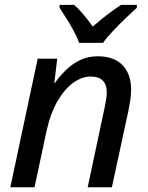

<svg xmlns="http://www.w3.org/2000/svg" viewBox="-20 -786 623 806"><path d="M23.4 0 138.2 -539.6H220.2L208 -437H210Q229 -464.4 254.9 -490.2Q280.8 -516.1 314.7 -533Q348.6 -549.8 391.6 -549.8Q435.5 -549.8 466.6 -533.2Q497.6 -516.6 513.9 -485.4Q530.3 -454.1 530.3 -410.2Q530.3 -388.7 526.9 -365.7Q523.4 -342.8 519.5 -323.2L449.7 0H348.1L418.9 -333Q423.3 -354 425.8 -369.4Q428.2 -384.8 428.2 -397.9Q428.2 -431.2 411.1 -448Q394 -464.8 360.4 -464.8Q325.2 -464.8 288.8 -439.5Q252.4 -414.1 222.2 -362.8Q191.9 -311.5 174.8 -233.4L125 0ZM312.5 -606Q303.2 -630.9 288.8 -657.5Q274.4 -684.1 258.5 -709Q242.7 -733.9 230 -753.4V-765.6H291Q303.7 -754.9 317.1 -740Q330.6 -725.1 344 -708.3Q357.4 -691.4 369.1 -674.3Q399.4 -700.7 429.9 -724.1Q460.4 -747.6 488.3 -765.6H554.7V-753.4Q536.1 -737.3 508.8 -710.9Q481.4 -684.6 454.8 -656.5Q428.2 -628.4 412.6 -606Z"/></svg>

Font: Open Sans Medium
Style: Italic
Weight: 500
Italic angle: -12°
Designer: Monotype Design Team
Foundry: Monotype Imaging Inc.
Version: Version 3.000